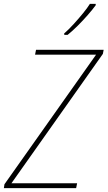

<svg xmlns="http://www.w3.org/2000/svg" viewBox="-40 -971 555 991"><path d="M-20 0 -17 -20 456 -689H141L146 -714H495L491 -693L19 -25H358L353 0ZM291 -798Q315 -819 340.5 -847Q366 -875 388.5 -902.5Q411 -930 424 -951H454V-944Q438 -922 413.5 -894Q389 -866 361.5 -838.5Q334 -811 309 -791H292Z"/></svg>

Font: Noto Sans SemiCondensed Thin
Style: Italic
Weight: 100
Width: 4
Italic angle: -12°
Designer: Monotype Design Team
Foundry: Monotype Imaging Inc.
Version: Version 2.013; ttfautohint (v1.8.4.7-5d5b)